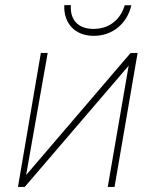

<svg xmlns="http://www.w3.org/2000/svg" viewBox="-20 -737 627 757"><path d="M494.6 -527.8 522.5 -528.3 431.6 0H404.8L487.3 -478L77.6 0H50.8L141.1 -528.3H168L83 -46.9ZM498 -716.3Q491.7 -689.5 478.3 -667.2Q464.8 -645 445.8 -629.2Q426.8 -613.3 402.3 -604.5Q377.9 -595.7 349.6 -595.7Q321.8 -595.7 299.8 -604.5Q277.8 -613.3 262.7 -629.2Q247.6 -645 240 -667.2Q232.4 -689.5 233.4 -716.8H259.3Q256.8 -671.9 280.5 -647.5Q304.2 -623 349.6 -623Q395.5 -623.5 427.2 -648.4Q459 -673.3 471.7 -716.3Z"/></svg>

Font: Roboto Mono Thin
Style: Italic
Weight: 250
Designer: Google
Version: Version 2.000985; 2015; ttfautohint (v1.3)